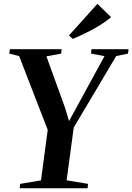

<svg xmlns="http://www.w3.org/2000/svg" viewBox="-20 -1006 707 1026"><path d="M85 0 88 -23.5 199 -42 235 -312 82.5 -706 29.5 -719.5 33 -743H309.5L306.5 -719.5L228 -705L328.5 -427.5L349 -359L380 -416L538.5 -706L466 -719.5L469 -743H667L664 -719.5L601 -706.5L374 -324.5L336 -42.5L450.5 -23.5L448 0ZM369 -798 348.5 -816.5 500.5 -985.5 573.5 -914.5Q546.5 -891 511.8 -869.8Q477 -848.5 440 -830.5Q403 -812.5 369 -798Z"/></svg>

Font: Merriweather 120pt SemiBold
Style: Italic
Weight: 600
Italic angle: -7.8°
Version: Version 2.101